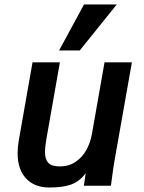

<svg xmlns="http://www.w3.org/2000/svg" viewBox="-20 -828 640 856"><path d="M58.5 -145.5Q58.5 -172.5 63.5 -200.5L125 -550H247L186.5 -206.5Q180.5 -170.5 180.5 -150.5Q180.5 -118.5 195.2 -102.2Q210 -86 246.5 -86Q286 -86 316 -105.8Q346 -125.5 364.5 -158.5Q383 -191.5 390 -231.5L446 -550H568L491 -114.5Q484 -73.5 480 -40.5L474.5 0H354L362 -55.5Q333.5 -18 296.2 -5Q259 8 201 8Q133.5 8 96 -32.5Q58.5 -73 58.5 -145.5ZM243.5 -603 354.5 -808H500.5L335.5 -603Z"/></svg>

Font: JuliaMono
Style: Bold Italic
Weight: 700
Italic angle: -9°
Monospace: yes
Designer: cormullion
Foundry: corm
Version: Version 0.057; ttfautohint (v1.8.4)